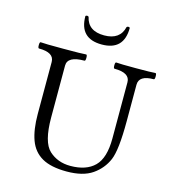

<svg xmlns="http://www.w3.org/2000/svg" viewBox="-128 -986 987 1103"><g transform="rotate(15 365.5 -434.5)"><path d="M28.3 0ZM507.8 -877.9Q507.8 -743.7 376 -743.7Q243.7 -743.7 243.7 -877.9Q247.6 -881.8 253.9 -881.8Q258.8 -881.8 262.7 -877.9Q279.8 -797.9 376 -797.9Q470.2 -797.9 488.8 -877.9Q492.7 -881.8 499 -881.8Q503.9 -881.8 507.8 -877.9ZM125 -263.2V-572.3Q125 -628.4 34.7 -628.4Q28.3 -628.4 28.3 -647Q28.3 -665.5 34.7 -665.5Q56.2 -663.1 169.4 -663.1Q282.7 -663.1 305.2 -665.5Q311.5 -665.5 311.5 -647Q311.5 -628.4 305.2 -628.4Q204.6 -628.4 204.6 -572.3V-264.2Q204.6 -117.2 255.6 -70.3Q306.6 -23.4 382.3 -23.4Q476.6 -23.4 526.1 -72.5Q575.7 -121.6 575.7 -237.8V-572.3Q575.7 -628.4 483.9 -628.4Q477.5 -628.4 477.5 -647Q477.5 -665.5 483.9 -665.5Q505.9 -663.1 600.6 -663.1Q695.3 -663.1 717.3 -665.5Q723.6 -665.5 723.6 -647Q723.6 -628.4 717.3 -628.4Q629.4 -628.4 629.4 -572.3V-356Q629.4 -184.1 603.8 -123.8Q578.1 -63.5 522.7 -25.1Q467.3 13.2 370.1 13.2Q276.9 13.2 223.4 -17.3Q169.9 -47.9 147.5 -109.1Q125 -170.4 125 -263.2Z"/></g></svg>

Font: Junicode
Style: Regular
Weight: 400
Designer: Peter S. Baker
Foundry: Briery Creek Software
Version: Version 0.7.2